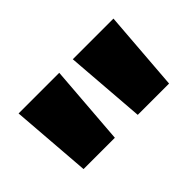

<svg xmlns="http://www.w3.org/2000/svg" viewBox="-49 -876 581 581"><g transform="rotate(-45 242.0 -585.0)"><path d="M213 -714H39L59 -456H193ZM445 -714H271L291 -456H425Z"/></g></svg>

Font: Noto Sans Arabic UI XCn Bk
Style: Regular
Weight: 900
Width: 2
Designer: Monotype Design Team, Nadine Chahine and Nizar Qandah
Foundry: Monotype Imaging Inc.
Version: Version 2.010